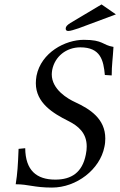

<svg xmlns="http://www.w3.org/2000/svg" viewBox="-20 -838 544 868"><path d="M493 -626C442 -634 448 -658 359 -658C275 -658 166 -601 145 -495C143 -483 142 -472 142 -462C142 -373 219 -326 289 -291C335 -268 372 -236 372 -176C372 -165 371 -153 368 -139C352 -58 303 -26 230 -26C145 -26 95 -68 94 -168L64 -165C61 -89 59 -56 51 -5C109 -5 134 10 215 10C326 10 432 -72 452 -174C455 -187 456 -200 456 -212C456 -301 387 -345 320 -376C287 -391 214 -433 214 -502C214 -508 215 -515 216 -522C228 -583 280 -624 343 -624C435 -624 448 -565 454 -499L485 -497C485 -545 490 -572 493 -626ZM289 -698C298 -698 314 -703 335 -710L504 -773L439 -818L298 -734C284 -725 277 -718 277 -709C277 -701 281 -698 289 -698Z"/></svg>

Font: Libertinus Serif
Style: Italic
Weight: 400
Italic angle: -12°
Designer: Philipp H. Poll, Khaled Hosny
Foundry: Caleb Maclennan
Version: Version 7.050;RELEASE